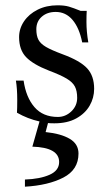

<svg xmlns="http://www.w3.org/2000/svg" viewBox="-20 -457 411 724"><path d="M161 7 152 41Q210 47 243 66.5Q276 86 276 122Q276 183 219 212.5Q162 242 74 247V220Q131 218 167 202Q203 186 203 154Q203 99 102 96L129 1Q84 -9 44 -32Q45 -48 45 -80Q45 -123 40 -153H69Q78 -90 110 -53Q142 -16 198 -16Q227 -16 249 -37Q271 -58 271 -88Q271 -114 262.5 -130.5Q254 -147 231.5 -160.5Q209 -174 164 -191Q105 -214 78.5 -241.5Q52 -269 52 -317Q52 -349 70.5 -376.5Q89 -404 122 -420.5Q155 -437 197 -437Q223 -437 240 -432Q257 -427 284 -416H307Q306 -401 306 -374Q306 -338 313 -297H290Q279 -352 253.5 -382Q228 -412 190 -412Q158 -412 137.5 -394Q117 -376 117 -347Q117 -322 125 -307Q133 -292 153.5 -280Q174 -268 217 -252Q282 -228 308.5 -199.5Q335 -171 335 -122Q335 -88 318 -58.5Q301 -29 267.5 -10.5Q234 8 185 8Q169 8 161 7Z"/></svg>

Font: Ibarra Real Nova
Style: Regular
Weight: 400
Designer: Jose Maria Ribagorda & Octavio Pardo
Foundry: Jose Maria Ribagorda
Version: Version 1.014